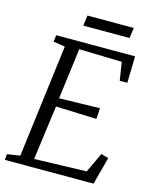

<svg xmlns="http://www.w3.org/2000/svg" viewBox="-130 -980 855 1067"><g transform="rotate(15 297.5 -447.0)"><path d="M2.5 0 5.5 -33.5 79.5 -45 161.5 -694.5 94.5 -704.5 99 -743H553L549 -590H505.5L489 -694.5L243 -701L205 -408.5L439 -414L435 -351.5L200.5 -360L158.5 -47L458.5 -56L512.5 -170.5L555 -158L513 0ZM238.5 -893.5H505L496.5 -833.5H230.5Z"/></g></svg>

Font: Merriweather 28pt Light
Style: Italic
Weight: 300
Italic angle: -7.8°
Version: Version 2.101